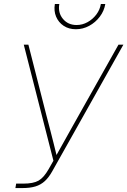

<svg xmlns="http://www.w3.org/2000/svg" viewBox="-20 -954 646 974"><path d="M58.1 0 62 -22.5H98.1Q148.9 -22.5 175.5 -37.6Q202.1 -52.7 226.6 -95.7L251 -138.7L100.6 -727.5H124L215.8 -367.2Q225.1 -332.5 233.9 -298.1Q242.7 -263.7 251.5 -229Q260.3 -194.3 268.6 -159.7H262.2Q281.7 -194.3 301 -229Q320.3 -263.7 339.6 -298.1Q358.9 -332.5 378.4 -367.2L581.1 -727.5H606L246.1 -86.9Q228 -54.2 207.5 -35.4Q187 -16.6 159.9 -8.3Q132.8 0 94.2 0ZM364.7 -805.7Q329.1 -805.7 303 -823Q276.9 -840.3 264.6 -869.4Q252.4 -898.4 258.3 -933.6H280.8Q273.4 -889.2 299.3 -858.2Q325.2 -827.1 368.7 -827.1Q397.9 -827.1 424.1 -841.6Q450.2 -856 468.5 -880.1Q486.8 -904.3 491.7 -933.6H514.2Q508.3 -898.4 486.3 -869.4Q464.4 -840.3 432.6 -823Q400.9 -805.7 364.7 -805.7Z"/></svg>

Font: Inter 20pt Thin
Style: Italic
Weight: 250
Italic angle: -9.3988°
Version: Version 4.001;git-66647c0bb